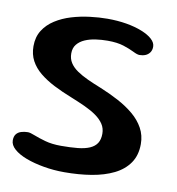

<svg xmlns="http://www.w3.org/2000/svg" viewBox="-75 -693 725 786"><g transform="rotate(10 287.5 -300.0)"><path d="M243.5 24.5Q199 24.5 157.8 17.2Q116.5 10 84 -2.2Q51.5 -14.5 32.5 -31.2Q13.5 -48 13.5 -67.5Q13.5 -84 21 -93.5Q28.5 -103 41.5 -107Q54.5 -111 69 -111Q78.5 -111 97.8 -103.2Q117 -95.5 145.5 -87.5Q174 -79.5 211.5 -79.5Q251 -79.5 280.8 -82.5Q310.5 -85.5 330.5 -94.2Q350.5 -103 360.2 -118.2Q370 -133.5 370 -157.5Q370 -180 358.5 -197.5Q347 -215 326.5 -229.5Q306 -244 278.2 -256.8Q250.5 -269.5 218 -282.5Q178.5 -298 144.2 -315.5Q110 -333 84.2 -354Q58.5 -375 44.2 -401.5Q30 -428 30 -462Q30 -500 47.5 -527.8Q65 -555.5 94.8 -574.5Q124.5 -593.5 161.2 -604.5Q198 -615.5 236.5 -620.2Q275 -625 309 -625Q351.5 -625 388.2 -618.8Q425 -612.5 453.2 -601.2Q481.5 -590 497.2 -575.5Q513 -561 513 -544.5Q513 -530 506 -520.2Q499 -510.5 488 -506Q477 -501.5 463.5 -501.5Q454 -501.5 436.8 -510.2Q419.5 -519 392.5 -527.8Q365.5 -536.5 325.5 -536.5Q300.5 -536.5 276 -533Q251.5 -529.5 231.5 -520.8Q211.5 -512 199.5 -497.2Q187.5 -482.5 187.5 -459.5Q187.5 -437.5 198.2 -420.8Q209 -404 228.2 -390.8Q247.5 -377.5 273.5 -365.5Q299.5 -353.5 330 -341.5Q370.5 -325 407 -305.5Q443.5 -286 471.8 -262.2Q500 -238.5 516.2 -209Q532.5 -179.5 532.5 -143Q532.5 -96.5 510.2 -64.2Q488 -32 448.5 -12.5Q409 7 356.5 15.8Q304 24.5 243.5 24.5Z"/></g></svg>

Font: Gluten
Style: Regular
Weight: 400
Designer: Tyler Finck
Foundry: Etcetera Type Company
Version: Version 1.300